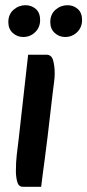

<svg xmlns="http://www.w3.org/2000/svg" viewBox="-20 -701 335 737"><path d="M68 16Q51 16 46 -3.5Q41 -23 41 -44Q41 -80 44.5 -108Q48 -136 52 -170L88 -491H158Q178 -491 184 -469Q190 -447 190 -419Q190 -405 188 -389.5Q186 -374 182 -342L163 -179Q157 -127 152 -92Q147 -57 144 -32Q141 -7 138 16ZM230 -559Q207 -559 190 -574.5Q173 -590 173 -616Q173 -646 193 -663.5Q213 -681 239 -681Q262 -681 278.5 -666.5Q295 -652 295 -624Q295 -596 276 -577.5Q257 -559 230 -559ZM69 -559Q46 -559 29 -574.5Q12 -590 12 -616Q12 -646 32 -663.5Q52 -681 78 -681Q101 -681 117.5 -666.5Q134 -652 134 -624Q134 -596 115 -577.5Q96 -559 69 -559Z"/></svg>

Font: Alkatra
Style: Regular
Weight: 400
Designer: Suman Bhandary
Version: Version 1.100;gftools[0.9.22]